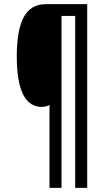

<svg xmlns="http://www.w3.org/2000/svg" viewBox="-20 -780 524 927"><path d="M401 127H343V-703H277V127H219V-273Q203 -264 181 -264Q61 -264 61 -509Q61 -634 94.5 -697Q128 -760 202 -760H401Z"/></svg>

Font: Noto Sans ExtraCondensed
Style: Regular
Weight: 400
Width: 2
Designer: Monotype Design Team
Foundry: Monotype Imaging Inc.
Version: Version 2.013; ttfautohint (v1.8.4.7-5d5b)